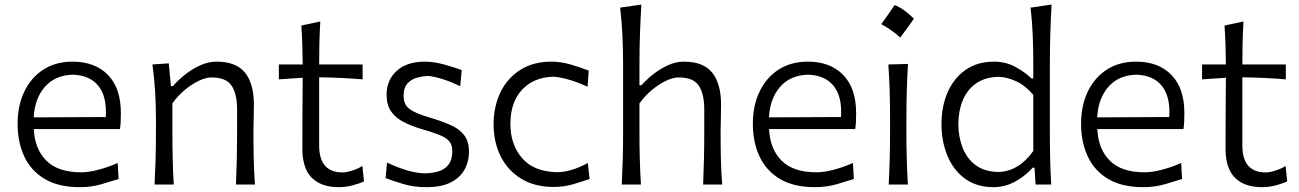

<svg xmlns="http://www.w3.org/2000/svg" viewBox="-20 -794 5588 826"><path d="M323.2 11.2Q231.9 11.2 172.6 -23.9Q113.3 -59.1 84.5 -120.8Q55.7 -182.6 55.7 -261.7Q55.7 -339.4 84.5 -399.7Q113.3 -460 166.3 -494.4Q219.2 -528.8 292.5 -528.8Q388.7 -528.8 444.3 -471.7Q500 -414.6 500 -308.1Q500 -288.1 499.3 -271.2Q498.5 -254.4 496.1 -238.8H125.5Q129.4 -152.8 179.4 -102.8Q229.5 -52.7 329.6 -52.7Q361.3 -52.7 403.3 -63.7Q445.3 -74.7 486.3 -92.8L490.2 -23.9Q460 -14.2 416.5 -1.5Q373 11.2 323.2 11.2ZM435.1 -290.5Q440.4 -377.9 403.6 -424.1Q366.7 -470.2 293.5 -472.7Q217.3 -470.7 173.3 -420.7Q129.4 -370.6 125 -289.1Z M645 0Q647.9 -57.6 649.4 -111.1Q650.9 -164.6 650.9 -228.5V-280.8Q650.9 -337.4 647.5 -397.5Q644 -457.5 635.7 -516.6L706.1 -521.5L715.3 -423.8H724.1Q743.7 -446.8 773.7 -471.2Q803.7 -495.6 839.6 -512.2Q875.5 -528.8 911.6 -528.8Q996.1 -528.8 1034.2 -481.2Q1072.3 -433.6 1072.3 -343.3Q1072.3 -310.1 1071.3 -280.8Q1070.3 -251.5 1070.3 -228.5Q1070.3 -164.6 1071.5 -111.1Q1072.8 -57.6 1076.7 0H995.1Q997.6 -57.6 998.8 -110.8Q1000 -164.1 1000 -226.1V-322.3Q1000 -390.6 976.1 -425.8Q952.1 -460.9 890.1 -460.9Q865.2 -460.9 834.5 -446Q803.7 -431.2 773.7 -406Q743.7 -380.9 721.7 -349.1V-226.1Q721.7 -164.1 722.9 -110.8Q724.1 -57.6 727.5 0Z M1438 11.2Q1361.3 11.2 1321 -29.5Q1280.8 -70.3 1280.8 -154.3Q1280.8 -240.2 1281.2 -319.6Q1281.7 -398.9 1282.2 -459.5L1179.7 -452.6V-516.6H1282.2Q1281.7 -561.5 1280.5 -601.3Q1279.3 -641.1 1276.4 -684.1L1357.9 -701.7Q1355 -649.9 1354 -608.6Q1353 -567.4 1353 -516.6H1540V-452.6Q1493.7 -456.5 1446.3 -458.7Q1398.9 -460.9 1353 -461.4V-168.5Q1353 -52.2 1453.6 -52.2Q1470.2 -52.2 1495.1 -60.1Q1520 -67.9 1539.1 -80.1L1545.9 -13.7Q1530.8 -5.9 1499.8 2.7Q1468.8 11.2 1438 11.2Z M1814.9 11.2Q1759.8 11.2 1714.6 -2.4Q1669.4 -16.1 1638.7 -27.8L1645 -94.7Q1688.5 -73.7 1731.4 -61Q1774.4 -48.3 1811.5 -48.3Q1842.8 -49.3 1868.7 -57.6Q1894.5 -65.9 1910.2 -86.7Q1925.8 -107.4 1925.8 -145.5Q1925.8 -170.4 1912.8 -186Q1899.9 -201.7 1869.4 -213.9Q1838.9 -226.1 1786.1 -241.2Q1746.1 -253.4 1713.6 -270.5Q1681.2 -287.6 1662.1 -315.2Q1643.1 -342.8 1643.1 -386.2Q1643.1 -449.7 1686.8 -489.3Q1730.5 -528.8 1807.6 -528.8Q1847.2 -528.8 1892.1 -516.1Q1937 -503.4 1966.3 -492.7L1960 -422.9Q1913.1 -445.8 1874.8 -456.5Q1836.4 -467.3 1817.9 -467.3Q1798.3 -466.3 1774.4 -460Q1750.5 -453.6 1733.4 -435.5Q1716.3 -417.5 1716.3 -380.9Q1716.3 -343.8 1742.7 -324.5Q1769 -305.2 1832.5 -287.1Q1883.3 -272 1920.4 -255.1Q1957.5 -238.3 1977.5 -211.7Q1997.6 -185.1 1997.6 -140.1Q1997.6 -99.1 1978.8 -64.7Q1960 -30.3 1919.7 -9.5Q1879.4 11.2 1814.9 11.2Z M2362.3 10.3Q2279.8 10.3 2221.9 -25.4Q2164.1 -61 2133.8 -121.8Q2103.5 -182.6 2103.5 -258.8Q2103.5 -335.4 2132.8 -396.5Q2162.1 -457.5 2218 -493.2Q2273.9 -528.8 2352.5 -528.8Q2394 -528.8 2438.2 -515.6Q2482.4 -502.4 2512.7 -490.2L2507.8 -420.9Q2457.5 -443.8 2418.2 -453.9Q2378.9 -463.9 2359.4 -463.9Q2275.4 -461.4 2225.6 -407.7Q2175.8 -354 2175.8 -260.7Q2175.8 -172.4 2225.8 -114Q2275.9 -55.7 2375 -53.2Q2436.5 -53.2 2508.8 -92.8L2516.6 -23.9Q2488.3 -14.2 2447.8 -2Q2407.2 10.3 2362.3 10.3Z M2654.8 0Q2657.7 -57.6 2659.2 -111.1Q2660.6 -164.6 2660.6 -228.5V-515.1Q2660.6 -581.1 2657.7 -642.1Q2654.8 -703.1 2647.9 -761.2L2739.3 -774.4Q2735.4 -710.9 2733.2 -647.2Q2731 -583.5 2731 -515.1V-427.2H2739.7Q2758.8 -449.2 2787.8 -472.7Q2816.9 -496.1 2851.8 -512.5Q2886.7 -528.8 2921.9 -528.8Q3006.3 -528.8 3044.2 -481.2Q3082 -433.6 3082 -343.3Q3082 -310.1 3081.1 -280.8Q3080.1 -251.5 3080.1 -228.5Q3080.1 -164.6 3081.3 -111.1Q3082.5 -57.6 3086.9 0H3004.9Q3007.3 -57.6 3008.5 -110.8Q3009.8 -164.1 3009.8 -226.1V-322.3Q3009.8 -390.6 2986.1 -425.8Q2962.4 -460.9 2899.9 -460.9Q2875.5 -460.9 2844.5 -446Q2813.5 -431.2 2783.4 -406Q2753.4 -380.9 2731 -349.1V-226.1Q2731 -164.1 2732.4 -110.8Q2733.9 -57.6 2737.3 0Z M3486.3 11.2Q3395 11.2 3335.7 -23.9Q3276.4 -59.1 3247.6 -120.8Q3218.8 -182.6 3218.8 -261.7Q3218.8 -339.4 3247.6 -399.7Q3276.4 -460 3329.3 -494.4Q3382.3 -528.8 3455.6 -528.8Q3551.8 -528.8 3607.4 -471.7Q3663.1 -414.6 3663.1 -308.1Q3663.1 -288.1 3662.4 -271.2Q3661.6 -254.4 3659.2 -238.8H3288.6Q3292.5 -152.8 3342.5 -102.8Q3392.6 -52.7 3492.7 -52.7Q3524.4 -52.7 3566.4 -63.7Q3608.4 -74.7 3649.4 -92.8L3653.3 -23.9Q3623 -14.2 3579.6 -1.5Q3536.1 11.2 3486.3 11.2ZM3598.1 -290.5Q3603.5 -377.9 3566.7 -424.1Q3529.8 -470.2 3456.5 -472.7Q3380.4 -470.7 3336.4 -420.7Q3292.5 -370.6 3288.1 -289.1Z M3828.9 -772.2Q3867 -757.7 3911.6 -713.7Q3882.6 -671.8 3853 -632.6Q3834.8 -649.2 3814.1 -663.7Q3793.4 -678.2 3771.4 -690Q3786.4 -710.4 3800.1 -730.6Q3813.8 -750.7 3828.9 -772.2ZM3803.2 0Q3806.2 -57.6 3807.6 -111.1Q3809.1 -164.6 3809.1 -228.5V-280.8Q3809.1 -348.6 3807.4 -403.8Q3805.7 -459 3801.8 -516.6L3886.2 -519Q3882.8 -460.9 3881.1 -405Q3879.4 -349.1 3879.4 -280.8V-228.5Q3879.4 -164.6 3880.9 -111.1Q3882.3 -57.6 3885.7 0Z M4254.4 11.2Q4180.2 11.2 4130.1 -26.4Q4080.1 -64 4055.2 -125.7Q4030.3 -187.5 4030.3 -259.8Q4030.3 -336.9 4057.1 -397.7Q4084 -458.5 4134.5 -493.7Q4185.1 -528.8 4256.3 -528.8Q4307.1 -528.8 4348.1 -506.3Q4389.2 -483.9 4417.5 -456.5H4425.3V-515.1Q4425.3 -581.1 4422.9 -642.1Q4420.4 -703.1 4413.6 -761.2L4503.9 -774.4Q4500.5 -710.9 4498.5 -647.2Q4496.6 -583.5 4496.6 -515.1V-228.5Q4496.6 -164.6 4497.8 -111.1Q4499 -57.6 4502.4 0H4435.1L4430.7 -72.8H4423.3Q4344.7 11.2 4254.4 11.2ZM4272.9 -54.2Q4361.8 -55.2 4425.3 -144.5V-385.7Q4393.1 -424.8 4352.8 -443.8Q4312.5 -462.9 4274.9 -463.4Q4216.8 -461.9 4178.5 -434.6Q4140.1 -407.2 4121.6 -361.6Q4103 -315.9 4103 -259.8Q4103 -206.5 4120.6 -160.2Q4138.2 -113.8 4175.8 -84.7Q4213.4 -55.7 4272.9 -54.2Z M4898.4 11.2Q4807.1 11.2 4747.8 -23.9Q4688.5 -59.1 4659.7 -120.8Q4630.9 -182.6 4630.9 -261.7Q4630.9 -339.4 4659.7 -399.7Q4688.5 -460 4741.5 -494.4Q4794.4 -528.8 4867.7 -528.8Q4963.9 -528.8 5019.5 -471.7Q5075.2 -414.6 5075.2 -308.1Q5075.2 -288.1 5074.5 -271.2Q5073.7 -254.4 5071.3 -238.8H4700.7Q4704.6 -152.8 4754.6 -102.8Q4804.7 -52.7 4904.8 -52.7Q4936.5 -52.7 4978.5 -63.7Q5020.5 -74.7 5061.5 -92.8L5065.4 -23.9Q5035.2 -14.2 4991.7 -1.5Q4948.2 11.2 4898.4 11.2ZM5010.3 -290.5Q5015.6 -377.9 4978.8 -424.1Q4941.9 -470.2 4868.7 -472.7Q4792.5 -470.7 4748.5 -420.7Q4704.6 -370.6 4700.2 -289.1Z M5409.7 11.2Q5333 11.2 5292.7 -29.5Q5252.4 -70.3 5252.4 -154.3Q5252.4 -240.2 5252.9 -319.6Q5253.4 -398.9 5253.9 -459.5L5151.4 -452.6V-516.6H5253.9Q5253.4 -561.5 5252.2 -601.3Q5251 -641.1 5248 -684.1L5329.6 -701.7Q5326.7 -649.9 5325.7 -608.6Q5324.7 -567.4 5324.7 -516.6H5511.7V-452.6Q5465.3 -456.5 5418 -458.7Q5370.6 -460.9 5324.7 -461.4V-168.5Q5324.7 -52.2 5425.3 -52.2Q5441.9 -52.2 5466.8 -60.1Q5491.7 -67.9 5510.7 -80.1L5517.6 -13.7Q5502.4 -5.9 5471.4 2.7Q5440.4 11.2 5409.7 11.2Z"/></svg>

Font: Pinar-FD Regular
Style: FD-Regular
Weight: 400
Designer: Amin Abedi
Version: Version 3.000